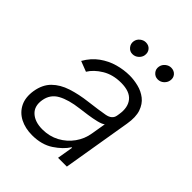

<svg xmlns="http://www.w3.org/2000/svg" viewBox="-210 -846 975 975"><g transform="rotate(45 278.0 -358.5)"><path d="M188.9 12.4Q139.6 12.4 101.9 -6.9Q64.3 -26.3 46 -63Q27.7 -99.8 35.9 -152.3Q45.1 -206.3 77.2 -238.1Q109.4 -269.9 159.4 -286.2Q209.5 -302.6 272.4 -310Q342 -318.5 380.1 -325.6Q418.3 -332.7 423.7 -363.3L425.8 -376.1Q435 -431.8 408.7 -464Q382.5 -496.1 320.7 -496.1Q261.7 -496.1 218.6 -470Q175.4 -443.9 154.5 -409.1L98.4 -430.8Q123.9 -475.5 161.2 -502.3Q198.5 -529.1 241.1 -541Q283.7 -552.9 325.3 -552.9Q356.5 -552.9 389 -544.7Q421.5 -536.6 447.3 -516.5Q473 -496.4 485.3 -460.9Q497.5 -425.4 488.3 -370.4L426.5 0H363.3L377.8 -86.3H373.9Q351.2 -50.1 304.2 -18.8Q257.1 12.4 188.9 12.4ZM204.9 -45.5Q255.3 -45.5 296.3 -67.6Q337.4 -89.8 364 -127.1Q390.6 -164.4 397.7 -209.2L410.9 -288Q400.2 -279.1 373.6 -272.5Q346.9 -266 316.6 -261.7Q286.2 -257.5 263.8 -254.6Q193.2 -246.1 150.4 -222.7Q107.6 -199.2 99.4 -149.5Q91.3 -100.1 121.3 -72.8Q151.3 -45.5 204.9 -45.5ZM439.3 -639.2Q420.1 -639.2 407.3 -654.1Q394.5 -669 398.1 -689.3Q401.3 -707 415.5 -718.6Q429.7 -730.1 446 -730.1Q467.3 -730.1 479.8 -715.6Q492.2 -701 488.3 -680Q485.4 -663.7 471.8 -651.5Q458.1 -639.2 439.3 -639.2ZM257.5 -639.2Q238.3 -639.2 225.9 -654.5Q213.4 -669.7 216.3 -689.3Q219.1 -707 233.5 -718.6Q247.9 -730.1 264.2 -730.1Q285.5 -730.1 297.6 -715.7Q309.7 -701.3 306.5 -680Q304 -664.1 290.1 -651.6Q276.3 -639.2 257.5 -639.2Z"/></g></svg>

Font: Inter Light  BETA
Style: Italic
Weight: 300
Italic angle: 9.39999°
Designer: Rasmus Andersson
Foundry: rsms
Version: Version 3.011;git-f93a4a705